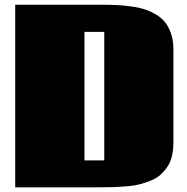

<svg xmlns="http://www.w3.org/2000/svg" viewBox="-20 -799 799 819"><path d="M719.7 -587.9V-191.9Q719.7 -159.2 713.1 -132.3Q706.5 -105.5 693.1 -86.2Q679.7 -66.9 663.3 -52.5Q647 -38.1 623.5 -28.8Q600.1 -19.5 577.9 -13.4Q555.7 -7.3 525.6 -4.6Q495.6 -2 471.2 -1Q446.8 0 414.1 0H44.9V-778.8H414.1Q451.2 -778.8 480 -777.3Q508.8 -775.9 542 -771.2Q575.2 -766.6 599.6 -758.3Q624 -750 647.7 -735.6Q671.4 -721.2 686.3 -701.4Q701.2 -681.6 710.4 -652.8Q719.7 -624 719.7 -587.9ZM340.3 -114.7H424.8V-663.1H340.3Z"/></svg>

Font: Coda ExtraBold
Style: Regular
Weight: 800
Version: Version 2.001; ttfautohint (v0.8) -r 50 -G 200 -x